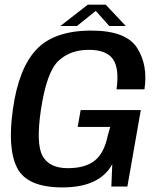

<svg xmlns="http://www.w3.org/2000/svg" viewBox="-20 -814 692 838"><path d="M252 4Q415 4 470 -97.5L466 0H536L594.5 -333.5H332L319 -260H461L450 -221Q434.5 -145.5 393.2 -112.8Q352 -80 276 -80Q196 -80 166.2 -132.5Q136.5 -185 158.5 -334.5Q183.5 -500 235 -548.2Q286.5 -596.5 367 -596.5Q444.5 -596.5 473 -555.8Q501.5 -515 488.5 -424H610.5Q626.5 -530 578.2 -605.2Q530 -680.5 378.5 -680.5Q217.5 -680.5 139.5 -598.5Q61.5 -516.5 36.5 -338.5Q11.5 -164 55.5 -80Q99.5 4 252 4ZM243.5 -700.5H316L398 -766.5L457 -700.5H529L441.5 -793.5H363Z"/></svg>

Font: Anybody UltraCondensed Thin Medium
Style: Italic
Weight: 500
Italic angle: -10°
Version: Version 1.111